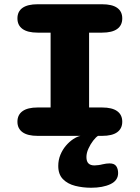

<svg xmlns="http://www.w3.org/2000/svg" viewBox="-20 -639 659 903"><path d="M157 0Q110 0 86 -17.2Q62 -34.5 62 -66.5Q62 -99 86 -116.2Q110 -133.5 157 -133.5H218V-485.5H157Q110 -485.5 86 -502.8Q62 -520 62 -552.5Q62 -585 86 -602Q110 -619 157 -619H460Q507.5 -619 531.2 -602Q555 -585 555 -552.5Q555 -520 531.2 -502.8Q507.5 -485.5 460 -485.5H399V-133.5H460Q507.5 -133.5 531.2 -116.2Q555 -99 555 -66.5Q555 -34.5 531.2 -17.2Q507.5 0 460 0ZM408.5 244Q369 244 333.5 235Q298 226 276 203.5Q254 181 254 141.5Q254 113.5 264 89.2Q274 65 290 46.2Q306 27.5 324 15.5Q342 3.5 358.5 0H441Q431 6 418.2 22.5Q405.5 39 396 59.8Q386.5 80.5 386.5 99.5Q386.5 120 396 129.5Q405.5 139 424.5 139Q431 139 442.8 137.5Q454.5 136 461 134Q471 131.5 479.8 130.5Q488.5 129.5 495.5 129.5Q517.5 129.5 526.5 142.2Q535.5 155 535.5 175Q535.5 210 499.5 227Q463.5 244 408.5 244Z"/></svg>

Font: Sono ExtraLight Monospace ExtraBold
Style: Regular
Weight: 800
Version: Version 2.112